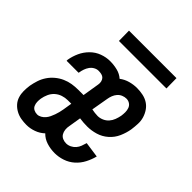

<svg xmlns="http://www.w3.org/2000/svg" viewBox="-193 -843 986 986"><g transform="rotate(45 300.0 -349.5)"><path d="M152 8Q131 8 111.5 4.5Q92 1 74.5 -8.5Q57 -18 44 -32.5Q31 -47 25 -66Q19 -85 19 -105.5Q19 -126 22 -147Q26 -169 33 -190.5Q40 -212 53 -231.5Q66 -251 84.5 -266.5Q103 -282 124.5 -291.5Q146 -301 168 -304.5Q190 -308 212 -308H251L266 -400Q268 -411 265.5 -421.5Q263 -432 256.5 -439Q250 -446 239.5 -448.5Q229 -451 218 -451Q205 -451 192.5 -444Q180 -437 172 -425.5Q164 -414 159.5 -401Q155 -388 153 -375L152 -371H65Q65 -373 65 -375Q65 -377 65 -379Q70 -408 82.5 -435.5Q95 -463 117 -485Q139 -507 167.5 -517.5Q196 -528 224 -528Q252 -528 278 -521.5Q304 -515 323 -498Q344 -514 369.5 -521Q395 -528 420 -528Q442 -528 463.5 -523.5Q485 -519 502 -508Q519 -497 530.5 -480Q542 -463 548 -443Q554 -423 553 -401Q552 -379 549 -357Q544 -327 531 -297.5Q518 -268 493.5 -246.5Q469 -225 438.5 -216Q408 -207 378 -207Q364 -207 350 -208Q336 -209 323 -211L312 -144Q309 -130 310.5 -116Q312 -102 318.5 -91Q325 -80 337 -74.5Q349 -69 363 -69Q377 -69 390.5 -75.5Q404 -82 413.5 -93Q423 -104 428 -117.5Q433 -131 437 -145L522 -133Q515 -105 501 -78Q487 -51 464.5 -31Q442 -11 413.5 -1.5Q385 8 357 8Q326 8 298 -1Q270 -10 251 -30Q231 -11 204.5 -1.5Q178 8 152 8ZM378 -283Q394 -283 410 -290Q426 -297 437 -309.5Q448 -322 454 -338Q460 -354 463 -370Q465 -384 465 -397.5Q465 -411 460.5 -423.5Q456 -436 445 -443.5Q434 -451 420 -451Q407 -451 394 -445.5Q381 -440 372 -429.5Q363 -419 358 -406Q353 -393 351 -380L335 -288Q346 -286 356.5 -284.5Q367 -283 378 -283ZM153 -69Q164 -69 175.5 -75.5Q187 -82 195 -91.5Q203 -101 208.5 -112.5Q214 -124 218 -135.5Q222 -147 225 -158.5Q228 -170 230 -182L238 -232H212Q194 -232 175.5 -226Q157 -220 142.5 -207Q128 -194 120 -176Q112 -158 109 -140Q107 -127 107.5 -114.5Q108 -102 113 -91Q118 -80 129 -74.5Q140 -69 153 -69ZM183 -633 182 -707H527L528 -633Z"/></g></svg>

Font: Iosevka HT Medium Extended
Style: Italic
Weight: 500
Width: 7
Italic angle: -9°
Monospace: yes
Designer: Belleve Invis
Foundry: Belleve Invis
Version: Version 32.3.0; ttfautohint (v1.8.4)